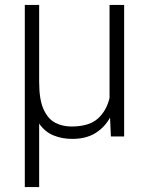

<svg xmlns="http://www.w3.org/2000/svg" viewBox="-20 -548 597 771"><path d="M79.6 -528.3H137.2V-219.7Q137.2 -147 155.3 -108.2Q173.3 -69.3 202.6 -54.7Q231.9 -40 266.1 -40Q337.4 -40 372.6 -71.5Q407.7 -103 419.9 -154.8V-528.3H478.5V0H425.3L421.9 -75.7Q399.4 -35.6 362.1 -12.9Q324.7 9.8 270 9.8Q229.5 9.8 195.1 -4.2Q160.6 -18.1 137.2 -51.8V203.1H79.6Z"/></svg>

Font: Vazirmatn FD ExtraLight
Style: Regular
Weight: 200
Designer: Saber Rastikerdar
Foundry: Saber Rastikerdar
Version: Version 33.003